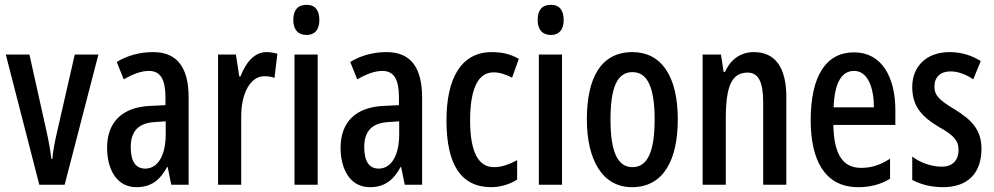

<svg xmlns="http://www.w3.org/2000/svg" viewBox="-20 -766 4119 796"><path d="M143 0H248L388 -540H290L215 -212C205 -169 199 -132 197 -107H193C188 -150 180 -190 171 -230L102 -540H4Z M615 -550C559 -550 508 -536 464 -509L493 -437C533 -460 567 -472 597 -472C646 -472 666 -436 666 -361V-330L603 -327C489 -322 424 -262 424 -153C424 -68 461 10 546 10C605 10 643 -18 673 -74H675L690 0H762V-362C762 -483 717 -550 615 -550ZM622 -260 667 -263V-209C667 -121 634 -67 582 -67C544 -67 522 -95 522 -156C522 -222 554 -256 622 -260Z M1084 -550C1036 -550 999 -508 977 -449H972L958 -540H884V0H980V-280C979 -379 1018 -450 1076 -450C1092 -450 1106 -448 1118 -443L1130 -543C1113 -548 1099 -550 1084 -550Z M1251 -746C1214 -746 1196 -724 1196 -683C1196 -643 1216 -621 1251 -621C1285 -621 1304 -643 1304 -683C1304 -723 1287 -746 1251 -746ZM1297 -540H1201V0H1297Z M1583 -550C1527 -550 1476 -536 1432 -509L1461 -437C1501 -460 1535 -472 1565 -472C1614 -472 1634 -436 1634 -361V-330L1571 -327C1457 -322 1392 -262 1392 -153C1392 -68 1429 10 1514 10C1573 10 1611 -18 1641 -74H1643L1658 0H1730V-362C1730 -483 1685 -550 1583 -550ZM1590 -260 1635 -263V-209C1635 -121 1602 -67 1550 -67C1512 -67 1490 -95 1490 -156C1490 -222 1522 -256 1590 -260Z M2017 10C2051 10 2094 -1 2124 -22V-102C2091 -84 2059 -73 2028 -73C1962 -73 1929 -138 1929 -267C1929 -398 1962 -466 2026 -466C2051 -466 2076 -458 2103 -444L2131 -522C2100 -540 2065 -550 2019 -550C1891 -550 1831 -440 1831 -267C1831 -81 1893 10 2017 10Z M2264 -746C2227 -746 2209 -724 2209 -683C2209 -643 2229 -621 2264 -621C2298 -621 2317 -643 2317 -683C2317 -723 2300 -746 2264 -746ZM2310 -540H2214V0H2310Z M2790 -271C2790 -453 2720 -550 2602 -550C2472 -550 2413 -444 2413 -271C2413 -107 2475 10 2600 10C2734 10 2790 -108 2790 -271ZM2511 -270C2511 -402 2538 -467 2602 -467C2665 -467 2694 -402 2694 -271C2694 -138 2665 -73 2602 -73C2539 -73 2511 -140 2511 -270Z M3105 -550C3052 -550 3009 -521 2986 -468H2980L2969 -540H2893V0H2989V-274C2989 -410 3014 -465 3080 -465C3126 -465 3144 -423 3144 -341V0H3240V-363C3240 -488 3193 -550 3105 -550Z M3521 -549C3403 -549 3341 -449 3341 -267C3341 -106 3397 10 3538 10C3587 10 3631 -1 3670 -25V-108C3628 -81 3591 -70 3550 -70C3473 -70 3437 -128 3435 -248H3692V-309C3692 -447 3635 -549 3521 -549ZM3521 -472C3576 -472 3603 -406 3603 -321H3436C3440 -425 3470 -472 3521 -472Z M4049 -149C4049 -231 4004 -272 3937 -313C3873 -352 3854 -370 3854 -408C3854 -446 3879 -470 3920 -470C3953 -470 3986 -457 4015 -437L4046 -513C4007 -537 3965 -550 3917 -550C3823 -550 3762 -493 3762 -405C3762 -323 3805 -280 3872 -240C3935 -205 3954 -182 3954 -145C3954 -100 3928 -75 3885 -75C3839 -75 3793 -93 3762 -117V-20C3796 -2 3839 10 3890 10C3990 10 4049 -46 4049 -149Z"/></svg>

Font: Noto Sans Devanagari ExtraCondensed Medium
Style: Regular
Weight: 500
Width: 2
Designer: Jelle Bosma - Monotype Design Team
Foundry: Monotype Imaging Inc.
Version: Version 2.004